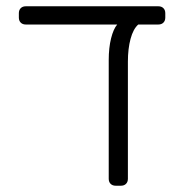

<svg xmlns="http://www.w3.org/2000/svg" viewBox="-20 -591 596 611"><path d="M484 -571Q494 -571 500 -565Q506 -559 506 -549V-535Q506 -525 500 -519Q494 -513 484 -513H420Q404 -499 395.5 -467.5Q387 -436 387 -395V-22Q387 -12 381 -6Q375 0 365 0H348Q338 0 332 -6Q326 -12 326 -22V-400Q326 -439 333.5 -469Q341 -499 353 -513H62Q52 -513 46 -519Q40 -525 40 -535V-549Q40 -559 46 -565Q52 -571 62 -571Z"/></svg>

Font: Rubik AZ
Style: Regular
Weight: 300
Designer: Hubert and Fischer
Foundry: Hubert & Fischer
Version: Version 2.000